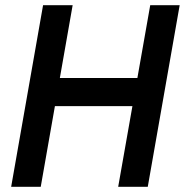

<svg xmlns="http://www.w3.org/2000/svg" viewBox="-20 -720 715 740"><path d="M23 0 146 -700H260L137 0ZM435.5 0 559 -700H672.5L549.5 0ZM140.5 -311 161 -419.5H563L542.5 -311Z"/></svg>

Font: Cabin SemiCondensedSemiBold
Style: Italic
Weight: 600
Width: 4
Italic angle: -10°
Designer: Pablo Impallari
Foundry: Pablo Impallari. http://www.impallari.com Igino Marini. http://www.ikern.com
Version: Version 3.001